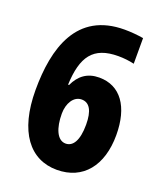

<svg xmlns="http://www.w3.org/2000/svg" viewBox="-136 -811 764 908"><g transform="rotate(20 246.0 -356.5)"><path d="M258 10C390 10 467 -87 467 -240C467 -383 406 -469 299 -469C239 -469 200 -439 176 -387H171C177 -529 222 -595 349 -595C376 -595 403 -592 429 -586V-715C399 -720 365 -723 334 -723C93 -723 35 -521 35 -311C35 -100 123 10 258 10ZM255 -121C212 -121 190 -176 190 -248C190 -300 216 -343 256 -343C296 -343 316 -307 316 -238C316 -157 291 -121 255 -121Z"/></g></svg>

Font: Noto Sans Gurmukhi UI Condensed ExtraBold
Style: Regular
Weight: 800
Width: 3
Designer: Jelle Bosma - Monotype Design Team
Foundry: Monotype Imaging Inc.
Version: Version 2.004